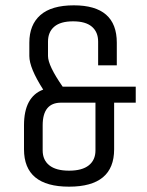

<svg xmlns="http://www.w3.org/2000/svg" viewBox="-20 -685 550 720"><path d="M70 -125V-215Q70 -322 142 -349Q90 -430 90 -475V-525Q90 -592 131.5 -628.5Q173 -665 257 -665Q418 -665 418 -525V-440H348V-529Q348 -565 324.5 -585Q301 -605 254 -605Q207 -605 183.5 -585Q160 -565 160 -529V-475Q160 -439 215 -360H489V-300H408V-125Q408 15 239 15Q70 15 70 -125ZM338 -121V-300H209Q140 -300 140 -215V-121Q140 -85 165 -65Q190 -45 239 -45Q288 -45 313 -65Q338 -85 338 -121Z"/></svg>

Font: Unica One
Style: Regular
Weight: 400
Designer: Eduardo Rodriguez Tunni
Foundry: Eduardo Rodriguez Tunni
Version: Version 1.001